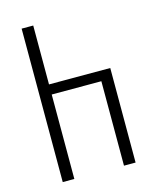

<svg xmlns="http://www.w3.org/2000/svg" viewBox="-109 -788 696 863"><g transform="rotate(-15 239.5 -357.0)"><path d="M75 0H129V-393H360V0H414V-440H129V-714H75Z"/></g></svg>

Font: Noto Sans Georgian ExtraCondensed Light
Style: Regular
Weight: 300
Width: 2
Designer: Monotype Design Team, Akaki Razmadze
Foundry: Google LLC
Version: Version 2.005